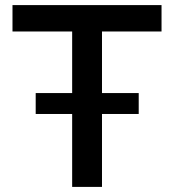

<svg xmlns="http://www.w3.org/2000/svg" viewBox="-20 -733 682 753"><path d="M263 0V-286H120V-368H263V-609.5H29V-713H613.5V-609.5H380V-368H524V-286H380V0Z"/></svg>

Font: Heraclito Medium
Style: Regular
Weight: 500
Designer: Kostas Bartsokas (font) & Cristiano Sobral (main changes)
Foundry: Kostas Bartsokas (font) & Cristiano Sobral (main changes)
Version: Version 1.00;July 8, 2020;FontCreator 13.0.0.2655 64-bit